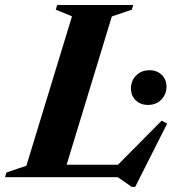

<svg xmlns="http://www.w3.org/2000/svg" viewBox="-56 -705 698 764"><path d="M389 -639.5 194 0H-36L-30.5 -18.5L49 -45.5L230.5 -640L166 -666.5L171.5 -685H474L468.5 -666.5ZM398 -34 587.5 -225 609 -213 482 38.5H468L412.5 0H96.5L114 -49.5H454.5ZM532.5 -287.5Q502.5 -287.5 483.8 -306.2Q465 -325 465 -352.5Q465 -383.5 485.5 -404.5Q506 -425.5 539 -425.5Q569 -425.5 587.8 -407Q606.5 -388.5 606.5 -360.5Q606.5 -330 586.2 -308.8Q566 -287.5 532.5 -287.5Z"/></svg>

Font: Newsreader 36pt
Style: Bold Italic
Weight: 700
Italic angle: -17°
Designer: Hugues Gentile
Foundry: Production Type
Version: Version 1.003